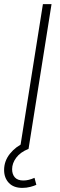

<svg xmlns="http://www.w3.org/2000/svg" viewBox="-39 -725 293 935"><path d="M58 0 170 -705H212L100 0ZM70 190Q27 190 4 165.5Q-19 141 -19 103Q-19 59 9.5 23.5Q38 -12 82 -31L100 0Q60 16 40 43Q20 70 20 99Q20 124 33.5 139Q47 154 75 154Q100 154 129 141L138 175Q128 180 109 185Q90 190 70 190Z"/></svg>

Font: Nunito Sans ExtraLight
Style: Italic
Weight: 200
Italic angle: -9°
Designer: Vernon Adams
Foundry: Vernon Adams
Version: Version 3.006; ttfautohint (v1.8.3)